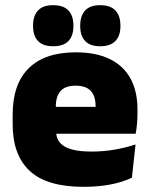

<svg xmlns="http://www.w3.org/2000/svg" viewBox="-20 -710 580 743"><path d="M303 13Q161.5 13 95.2 -48.5Q29 -110 29 -228.5V-267Q29 -384.5 91.2 -446Q153.5 -507.5 273 -507.5Q352.5 -507.5 405.5 -481.2Q458.5 -455 485.2 -405.8Q512 -356.5 512 -287V-271.5Q512 -251.5 510.2 -230.8Q508.5 -210 505 -192.5H346.5Q348.5 -223 349.2 -250Q350 -277 350 -298.5Q350 -324.5 342 -342.2Q334 -360 317 -369.2Q300 -378.5 273 -378.5Q232.5 -378.5 214.2 -357.5Q196 -336.5 196 -298V-253.5L197 -234.5V-203.5Q197 -188 202.5 -173.5Q208 -159 222.8 -147.8Q237.5 -136.5 264.8 -130Q292 -123.5 335.5 -123.5Q380 -123.5 422.5 -130.8Q465 -138 504.5 -151L490.5 -22.5Q456 -5.5 408.2 3.8Q360.5 13 303 13ZM122.5 -192.5V-296.5H469.5V-192.5ZM185.5 -531Q146.5 -531 127.2 -551.2Q108 -571.5 108 -608V-612Q108 -649 127.2 -669.5Q146.5 -690 185.5 -690Q225.5 -690 244.8 -669.5Q264 -649 264 -612V-608Q264 -571.5 244.8 -551.2Q225.5 -531 185.5 -531ZM368 -531Q328.5 -531 309.5 -551.2Q290.5 -571.5 290.5 -608V-612Q290.5 -649 309.5 -669.5Q328.5 -690 368 -690Q407 -690 426.5 -669.5Q446 -649 446 -612V-608Q446 -571.5 426.5 -551.2Q407 -531 368 -531Z"/></svg>

Font: Anek Gurmukhi Medium ExtraBold
Style: Regular
Weight: 800
Version: Version 1.003